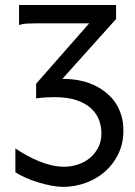

<svg xmlns="http://www.w3.org/2000/svg" viewBox="-20 -518 540 768"><path d="M444.3 -498V-441.9L229.5 -202.6Q276.9 -202.6 315.9 -192.1Q355 -181.6 385.7 -161.1Q400.9 -151.4 416.5 -136.7Q432.1 -122.1 444.8 -102.1Q457.5 -82 465.6 -55.4Q473.6 -28.8 473.6 4.9Q473.6 55.7 453.6 97.2Q433.6 138.7 400.4 168Q367.2 197.3 323.2 213.4Q279.3 229.5 231.9 229.5Q211.9 229.5 185.8 224.6Q159.7 219.7 133.3 211.7Q106.9 203.6 82.5 192.9Q58.1 182.1 41.5 170.9V75.7Q62.5 89.8 86.2 103Q109.9 116.2 134.8 126.5Q159.7 136.7 185.3 142.8Q210.9 148.9 236.8 148.9Q264.6 148.9 291.5 140.1Q318.4 131.3 339.4 114Q360.4 96.7 373 71.8Q385.7 46.9 385.7 14.6Q385.7 -10.7 376.7 -36.4Q367.7 -62 346.2 -82.8Q324.7 -103.5 288.6 -116.5Q252.4 -129.4 197.8 -129.4Q181.2 -129.4 163.1 -128.4Q145 -127.4 124.5 -124.5V-183.1L336.9 -424.8H131.8Q109.9 -424.8 89.8 -423.8Q69.8 -422.9 56.2 -417.5V-498Z"/></svg>

Font: Andika FrenchTight
Style: Regular
Weight: 400
Designer: Victor Gaultney, Annie Olsen, Julie Remington, Don Collingsworth, Eric Hays, Becca Hirsbrunner
Foundry: SIL International
Version: Version 5.000 ; Dig1 Dig4Opn Dig7 LnSpcTght